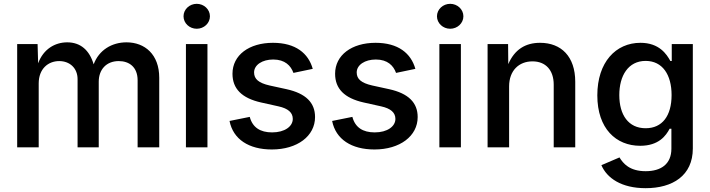

<svg xmlns="http://www.w3.org/2000/svg" viewBox="-20 -779 3753 1015"><path d="M70.8 0H184.6V-337.9C184.6 -415 234.4 -456.1 293 -456.1C349.1 -456.1 390.1 -418.5 390.1 -360.8V0H502V-347.2C502 -411.1 542 -456.1 607.9 -456.1C662.1 -456.1 707.5 -425.3 707.5 -354.5V0H821.8V-368.2C821.8 -491.2 745.6 -555.2 648.9 -555.2C571.3 -555.2 503.4 -514.6 475.1 -439C453.1 -513.2 406.2 -555.2 335.4 -555.2C271 -555.2 209.5 -520 181.6 -444.3L178.7 -545.9H70.8Z M962.9 0H1076.7V-545.9H962.9ZM1020 -627C1058.1 -627 1089.8 -656.2 1089.8 -692.9C1089.8 -729.5 1058.1 -758.8 1020 -758.8C981.9 -758.8 950.2 -729.5 950.2 -692.9C950.2 -656.2 981.9 -627 1020 -627Z M1417 11.2C1551.8 11.2 1645.5 -59.6 1645.5 -160.2C1645.5 -236.3 1596.7 -285.2 1494.6 -307.6L1405.3 -327.1C1347.2 -340.3 1323.2 -361.3 1323.2 -396C1323.2 -436 1366.7 -464.4 1424.3 -464.4C1486.8 -464.4 1517.6 -431.6 1531.2 -393.6L1633.3 -415C1610.4 -497.1 1543 -552.7 1422.9 -552.7C1296.9 -552.7 1209 -487.8 1209 -389.2C1209 -310.1 1257.8 -260.3 1359.9 -237.3L1452.1 -216.8C1503.4 -205.6 1527.8 -183.6 1527.8 -150.4C1527.8 -110.8 1485.4 -79.1 1418.5 -79.1C1355.5 -79.1 1314.9 -105.5 1300.3 -161.1L1193.4 -139.6C1212.4 -42.5 1295.9 11.2 1417 11.2Z M1959.5 11.2C2094.2 11.2 2188 -59.6 2188 -160.2C2188 -236.3 2139.2 -285.2 2037.1 -307.6L1947.8 -327.1C1889.6 -340.3 1865.7 -361.3 1865.7 -396C1865.7 -436 1909.2 -464.4 1966.8 -464.4C2029.3 -464.4 2060.1 -431.6 2073.7 -393.6L2175.8 -415C2152.8 -497.1 2085.4 -552.7 1965.3 -552.7C1839.4 -552.7 1751.5 -487.8 1751.5 -389.2C1751.5 -310.1 1800.3 -260.3 1902.3 -237.3L1994.6 -216.8C2045.9 -205.6 2070.3 -183.6 2070.3 -150.4C2070.3 -110.8 2027.8 -79.1 1960.9 -79.1C1897.9 -79.1 1857.4 -105.5 1842.8 -161.1L1735.8 -139.6C1754.9 -42.5 1838.4 11.2 1959.5 11.2Z M2302.7 0H2416.5V-545.9H2302.7ZM2359.9 -627C2397.9 -627 2429.7 -656.2 2429.7 -692.9C2429.7 -729.5 2397.9 -758.8 2359.9 -758.8C2321.8 -758.8 2290 -729.5 2290 -692.9C2290 -656.2 2321.8 -627 2359.9 -627Z M2671.4 -322.3C2671.4 -406.2 2723.6 -454.6 2794.9 -454.6C2864.7 -454.6 2907.2 -408.2 2907.2 -331.5V0H3021V-346.7C3021 -480.5 2946.8 -552.7 2835 -552.7C2757.3 -552.7 2700.2 -517.1 2667 -439.9L2666 -545.9H2557.6V0H2671.4Z M3393.1 215.8C3535.2 215.8 3642.6 149.9 3642.6 5.9V-545.9H3531.2V-456.5H3523.9C3504.4 -492.2 3465.3 -552.7 3365.7 -552.7C3235.8 -552.7 3137.7 -450.7 3137.7 -274.9C3137.7 -99.1 3236.8 -8.3 3364.3 -8.3C3462.4 -8.3 3500.5 -61.5 3520 -98.6H3529.3V6.8C3529.3 88.9 3474.1 126 3393.1 126C3307.6 126 3273.9 84.5 3254.9 53.2L3159.2 94.2C3188.5 162.6 3265.1 215.8 3393.1 215.8ZM3393.1 -101.1C3302.2 -101.1 3253.9 -171.4 3253.9 -276.4C3253.9 -378.4 3300.8 -457 3393.1 -457C3482.4 -457 3530.3 -383.8 3530.3 -276.4C3530.3 -166.5 3481 -101.1 3393.1 -101.1Z"/></svg>

Font: Raveo Medium
Style: Regular
Weight: 500
Designer: Jakub Foglar, Rasmus Andersson (Inter)
Foundry: Jakubfoglar.com
Version: Version 1.100;Glyphs 3.2.3 (3260)